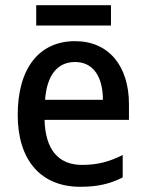

<svg xmlns="http://www.w3.org/2000/svg" viewBox="-20 -707 560 737"><path d="M406 -687H119V-609H406ZM268 -549C132 -549 48 -447 48 -266C48 -92 137 10 288 10C354 10 402 -1 451 -26V-112C399 -86 354 -74 295 -74C204 -74 154 -133 151 -247H475V-307C475 -452 399 -549 268 -549ZM268 -469C341 -469 375 -408 375 -324H153C160 -419 201 -469 268 -469Z"/></svg>

Font: Noto Sans Myanmar SemiCondensed Medium
Style: Regular
Weight: 500
Width: 4
Designer: Monotype Design Team
Foundry: Monotype Imaging Inc.
Version: Version 2.107